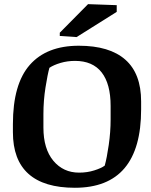

<svg xmlns="http://www.w3.org/2000/svg" viewBox="-20 -891 727 922"><path d="M339.4 10.7Q191.4 10.7 116.7 -56.2Q42 -123 42 -256.3V-294.9Q42 -487.3 123 -579.3Q204.1 -671.4 358.4 -671.4Q505.9 -671.4 581.8 -604.5Q657.7 -537.6 657.7 -403.8V-365.7Q657.7 -177.7 578.1 -83.5Q498.5 10.7 339.4 10.7ZM511.2 -382.3Q511.2 -488.3 468 -543.5Q424.8 -598.6 340.3 -598.6Q303.7 -598.6 270.8 -588.9Q237.8 -579.1 217.3 -565.4Q208.5 -534.2 198.5 -471.2Q188.5 -408.2 188.5 -343.3V-278.3Q188.5 -176.3 236.1 -119.1Q283.7 -62 359.9 -62Q398.9 -62 432.9 -72.8Q466.8 -83.5 482.9 -95.7Q493.2 -132.3 502.2 -195.1Q511.2 -257.8 511.2 -317.4ZM267.1 -733.9 402.8 -871.1 540.5 -866.2V-834L347.7 -712.9L267.1 -718.3Z"/></svg>

Font: Noticia Text
Style: Bold
Weight: 700
Designer: JM Sole
Foundry: JM Sole
Version: Version 1.003